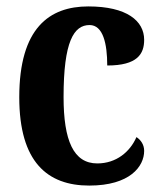

<svg xmlns="http://www.w3.org/2000/svg" viewBox="-20 -568 501 598"><path d="M258 10C385 10 429 -50 429 -98C429 -117 419 -132 405 -141C385 -95 342 -59 283 -59C209 -59 178 -130 178 -266C178 -439 210 -490 259 -490C301 -490 314 -432 314 -364C408 -364 429 -400 429 -444C429 -503 375 -548 255 -548C134 -548 40 -481 40 -265C40 -63 128 10 258 10Z"/></svg>

Font: Noto Serif Armenian Condensed
Style: Bold
Weight: 700
Width: 3
Designer: Monotype Design Team
Foundry: Monotype Imaging Inc.
Version: Version 2.008